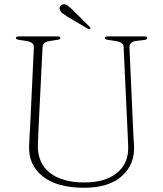

<svg xmlns="http://www.w3.org/2000/svg" viewBox="-20 -872 770 907"><path d="M581 -284 564 -649.5Q563.5 -672.5 527 -678L491 -683.5Q480.5 -685 477.8 -687.5Q475 -690 475 -692.5Q475 -700 489 -700H662Q676 -700 676 -692.5Q676 -689.5 673 -686.8Q670 -684 660 -683L626.5 -679Q606.5 -677 598.8 -668.8Q591 -660.5 591.5 -649L608 -281Q609 -257 610.2 -234Q611.5 -211 613 -186Q618.5 -97 556.5 -41Q494.5 15 378 15Q248.5 15 181 -39.5Q113.5 -94 117.5 -184Q118 -200.5 119.5 -226Q121 -251.5 122.5 -277.2Q124 -303 124.5 -321L140 -647.5Q141.5 -673 104 -678.5L71 -683.5Q55 -686 55 -692Q55 -700 69.5 -700H251.5Q265.5 -700 265.5 -692Q265.5 -689.5 262.5 -687.2Q259.5 -685 249.5 -683.5L216.5 -678.5Q198.5 -676 190.2 -669.5Q182 -663 181 -648.5L165 -326Q163 -285.5 161.5 -253.5Q160 -221.5 159 -192Q155.5 -103.5 214.2 -56.8Q273 -10 378 -10Q478 -10 533.8 -56.2Q589.5 -102.5 585.5 -184Q584 -217.5 583 -241Q582 -264.5 581 -284ZM324.5 -824 403 -746Q410.5 -740 406.5 -736Q401.5 -732 396 -735.5L296.5 -794.5Q284 -802.5 274.8 -809.5Q265.5 -816.5 263 -826Q259.5 -833.5 263.2 -840.8Q267 -848 276 -851Q287.5 -854.5 298.2 -846.5Q309 -838.5 324.5 -824Z"/></svg>

Font: Fraunces 9pt S000 Thin
Style: Regular
Weight: 100
Version: Version 1.000; ttfautohint (v1.8.3)